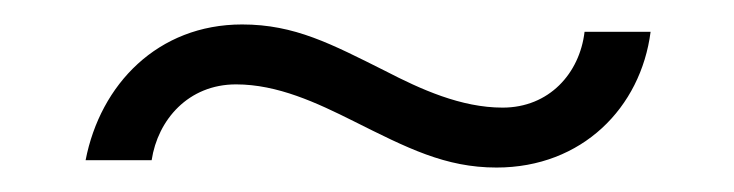

<svg xmlns="http://www.w3.org/2000/svg" viewBox="-20 -410 600 157"><path d="M295 -352C251 -374 221 -390 178 -390C109 -390 62 -341 50 -279H104C109 -312 134 -341 173 -341C207 -341 239 -326 269 -311C313 -289 344 -273 386 -273C456 -273 504 -322 512 -384H458C454 -350 429 -322 391 -322C357 -322 324 -337 295 -352Z"/></svg>

Font: Fixel Display Light
Style: Regular
Weight: 300
Designer: AlfaBravo + MacPaw
Foundry: Kyrylo Tkachov, Marchela Mozhyna, Serhii Makarenko, Maria Weinstein, Zakhar Kryvoshyya
Version: Version 1.211